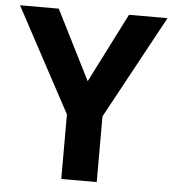

<svg xmlns="http://www.w3.org/2000/svg" viewBox="-52 -762 727 809"><g transform="rotate(5 312.0 -357.0)"><path d="M312 -420 461 -714H624L387 -278V0H237V-273L0 -714H164Z"/></g></svg>

Font: Noto Sans Cham
Style: Bold
Weight: 700
Version: Version 2.002